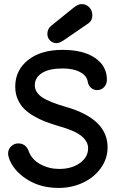

<svg xmlns="http://www.w3.org/2000/svg" viewBox="-20 -922 586 948"><path d="M259.8 -709Q240.2 -709 227.1 -722.2Q213.9 -735.4 213.9 -753.9Q213.9 -779.3 231.9 -793.9L341.8 -882.8Q365.7 -901.9 382.8 -901.9Q405.3 -901.9 420.7 -886Q436 -870.1 436 -847.2Q436 -820.3 417 -807.1L295.9 -724.1Q273.4 -709 259.8 -709ZM270 5.9Q183.6 5.9 120.4 -32Q57.1 -69.8 30.8 -125Q20 -148.9 20 -164.1Q20 -184.6 34.7 -199.2Q49.3 -213.9 70.8 -213.9Q88.9 -213.9 102.1 -203.9Q115.2 -193.8 121.1 -176.8Q136.7 -133.8 179.7 -110.8Q222.7 -87.9 272 -87.9Q334.5 -87.9 374.8 -117.2Q415 -146.5 415 -189.9Q415 -223.1 382.6 -250Q350.1 -276.9 272 -298.8Q234.9 -309.6 205.6 -320.8Q176.3 -332 147 -348.9Q117.7 -365.7 98.4 -385.5Q79.1 -405.3 67.1 -433.1Q55.2 -460.9 55.2 -494.1Q55.2 -575.2 118.4 -625.5Q181.6 -675.8 289.1 -675.8Q391.6 -675.8 449.7 -635.7Q507.8 -595.7 507.8 -528.8Q507.8 -506.3 493.9 -491.7Q480 -477.1 459 -477.1Q441.4 -477.1 428.5 -489.3Q415.5 -501.5 413.1 -519Q409.2 -547.4 376 -565.7Q342.8 -584 289.1 -584Q222.7 -584 187.3 -561.5Q151.9 -539.1 151.9 -501Q151.9 -466.3 187.7 -441.9Q223.6 -417.5 306.2 -394Q511.2 -335 511.2 -194.8Q511.2 -138.7 478 -92.3Q444.8 -45.9 389.6 -20Q334.5 5.9 270 5.9Z"/></svg>

Font: Comic Neue
Style: Bold
Weight: 700
Designer: Craig Rozynski
Foundry: Craig Rozynski
Version: Version 2.003;hotconv 1.0.109;makeotfexe 2.5.65596